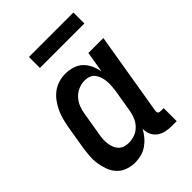

<svg xmlns="http://www.w3.org/2000/svg" viewBox="-208 -807 916 916"><g transform="rotate(-45 250.0 -349.5)"><path d="M159 8Q132 8 108 -0.5Q84 -9 67 -26.5Q50 -44 41 -67.5Q32 -91 28 -116.5Q24 -142 26 -168.5Q28 -195 32 -221L52 -341Q56 -363 62 -385Q68 -407 78 -428Q88 -449 102 -468Q116 -487 135 -501Q154 -515 176.5 -521.5Q199 -528 221 -528Q246 -528 270 -520.5Q294 -513 310.5 -497Q327 -481 337 -459Q347 -437 351 -413L369 -520H470L400 -100Q400 -96 400 -92Q400 -88 402.5 -85Q405 -82 409 -81Q413 -80 418 -80H437V8H403Q382 8 362.5 3.5Q343 -1 327.5 -12.5Q312 -24 304 -42Q296 -60 296 -81Q286 -62 271.5 -45Q257 -28 239 -15.5Q221 -3 200 2.5Q179 8 159 8ZM202 -80Q222 -80 241.5 -86.5Q261 -93 276.5 -108Q292 -123 300.5 -142Q309 -161 313 -181L333 -301Q335 -316 336 -332Q337 -348 335.5 -363Q334 -378 329.5 -392Q325 -406 316.5 -417.5Q308 -429 294 -434.5Q280 -440 264 -440Q243 -440 222 -431.5Q201 -423 185.5 -406Q170 -389 162 -368.5Q154 -348 151 -327L131 -207Q128 -192 127.5 -177.5Q127 -163 129 -149Q131 -135 136 -122Q141 -109 150.5 -99Q160 -89 173.5 -84.5Q187 -80 202 -80ZM455 -633H155V-707H455Z"/></g></svg>

Font: Iosevka Term Curly Semibold
Style: Italic
Weight: 600
Italic angle: -9°
Designer: Belleve Invis
Foundry: Belleve Invis
Version: Version 32.3.0